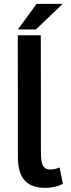

<svg xmlns="http://www.w3.org/2000/svg" viewBox="-20 -940 358 972"><path d="M162 -791H70.5L165.5 -920.5H297.5ZM209 11Q137 11 103.8 -27.8Q70.5 -66.5 70.5 -147V-161.5Q70.5 -182.5 70.5 -204V-213.5Q70.5 -218 70.5 -223V-232.5Q70.5 -237 70.5 -242V-251.5Q70.5 -256 70.5 -261V-270.5Q70.5 -275 70.5 -280V-289.5Q70.5 -294 70.5 -299V-454.5Q70 -607 70 -761.5H186.5Q186.5 -617 187 -474.5V-465.5Q187 -461.5 187 -457V-443.5Q187 -432.5 187 -421.5V-399.5Q187 -393 187 -386.5V-377.5Q187 -373 187 -368.5V-342Q187 -331 187 -320V-311Q187 -306.5 187 -302V-186.5Q187 -162.5 188 -143.2Q189 -124 193.8 -110.2Q198.5 -96.5 208 -89.2Q217.5 -82 234.5 -82Q248.5 -82 258.5 -84.5Q268.5 -87 281.5 -92.5L298.5 -10Q278.5 1 256.8 6Q235 11 209 11Z"/></svg>

Font: Roberto Sans Medium
Style: Regular
Weight: 500
Designer: Google (font) & Cristiano Sobral (main changes)
Version: Version 1.000;October 12, 2021;FontCreator 14.0.0.2814 64-bi